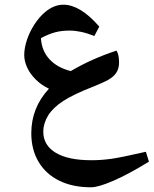

<svg xmlns="http://www.w3.org/2000/svg" viewBox="-20 -630 653 816"><path d="M367 166Q289 166 232 138Q175 110 144 58Q113 6 113 -64Q113 -172 188 -253Q156 -268 131.5 -292.5Q107 -317 95 -344Q83 -371 83 -396Q83 -426 94.5 -460.5Q106 -495 126.5 -526.5Q147 -558 172 -579Q209 -610 250 -610Q285 -610 323 -587Q361 -564 402 -517L381 -477Q351 -489 325 -494.5Q299 -500 276 -500Q241 -500 213.5 -492.5Q186 -485 154 -468Q157 -414 190.5 -378Q224 -342 281 -328Q325 -354 373 -375.5Q421 -397 475 -415Q486 -399 486 -364Q486 -343 477.5 -326.5Q469 -310 450 -297Q442 -291 424 -282.5Q406 -274 379 -263Q292 -229 249 -201Q206 -173 185 -140Q175 -124 169.5 -106Q164 -88 164 -70Q164 -13 216.5 19Q269 51 369 51Q389 51 410 49.5Q431 48 453 45Q474 42 511 34.5Q548 27 600 15L613 57Q527 110 462.5 138Q398 166 367 166Z"/></svg>

Font: Noto Naskh Arabic UI
Style: Regular
Weight: 400
Designer: Monotype Design Team, David Williams, Mohamad Dakak and Nizar Qandah
Foundry: Monotype Imaging Inc.
Version: Version 2.014